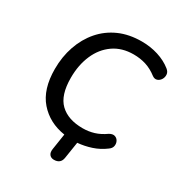

<svg xmlns="http://www.w3.org/2000/svg" viewBox="-203 -851 1081 1156"><g transform="rotate(30 338.0 -273.0)"><path d="M342 168Q322 168 311 154.5Q300 141 304 115L321 5Q210 -12 142 -90Q74 -168 74 -309Q74 -394 99.5 -468Q125 -542 173 -597.5Q221 -653 289.5 -683.5Q358 -714 446 -714Q506 -714 560 -697Q614 -680 654 -648Q672 -634 673.5 -615.5Q675 -597 665.5 -581.5Q656 -566 640 -560.5Q624 -555 607 -567Q568 -597 528 -609.5Q488 -622 442 -622Q361 -622 303 -581.5Q245 -541 214.5 -470.5Q184 -400 184 -311Q184 -190 239.5 -136.5Q295 -83 397 -83Q438 -83 475.5 -94.5Q513 -106 551 -133Q572 -145 588 -140Q604 -135 612 -120Q620 -105 617 -87Q614 -69 595 -56Q555 -26 508 -10.5Q461 5 413 9L395 124Q388 168 342 168Z"/></g></svg>

Font: Nunito SemiBold
Style: Italic
Weight: 600
Italic angle: -9°
Designer: Vernon Adams
Foundry: Vernon Adams
Version: Version 3.601; ttfautohint (v1.8.2.53-6de2)